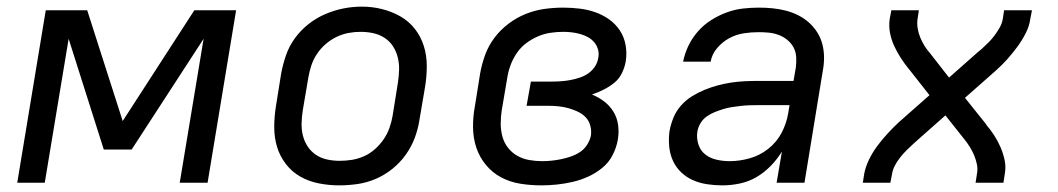

<svg xmlns="http://www.w3.org/2000/svg" viewBox="-20 -551 3190 579"><path d="M32 0 118 -520H243L350 -186L566 -520H692L606 0H522L594 -434L377 -100H293L187 -434L115 0Z M1003 8Q972 8 941.5 2Q911 -4 885.5 -18.5Q860 -33 842 -56.5Q824 -80 815.5 -108Q807 -136 807 -167.5Q807 -199 812 -230L828 -330Q833 -357 842.5 -384.5Q852 -412 869.5 -436Q887 -460 910.5 -478.5Q934 -497 961 -508.5Q988 -520 1015.5 -525.5Q1043 -531 1071 -531Q1103 -531 1132.5 -523.5Q1162 -516 1187.5 -501.5Q1213 -487 1231 -464Q1249 -441 1258 -412.5Q1267 -384 1267 -352.5Q1267 -321 1262 -290L1245 -190Q1241 -163 1231 -136Q1221 -109 1204 -85Q1187 -61 1163.5 -42Q1140 -23 1113 -11.5Q1086 0 1058 4Q1030 8 1003 8ZM1004 -66Q1023 -66 1041.5 -69Q1060 -72 1078 -80Q1096 -88 1111 -101.5Q1126 -115 1137 -131Q1148 -147 1154.5 -165.5Q1161 -184 1164 -202L1180 -302Q1183 -322 1183.5 -341Q1184 -360 1179.5 -378Q1175 -396 1165 -411.5Q1155 -427 1139.5 -437Q1124 -447 1105.5 -451Q1087 -455 1067 -455Q1049 -455 1030.5 -451.5Q1012 -448 994.5 -439.5Q977 -431 962 -418Q947 -405 936 -388.5Q925 -372 919 -354Q913 -336 910 -318L893 -218Q890 -199 889.5 -179.5Q889 -160 893.5 -142Q898 -124 908 -109Q918 -94 933 -84Q948 -74 966.5 -70Q985 -66 1004 -66Z M1613 8Q1580 8 1549 3Q1518 -2 1491.5 -16Q1465 -30 1445.5 -53.5Q1426 -77 1416.5 -105.5Q1407 -134 1406.5 -166Q1406 -198 1412 -230L1428 -330Q1433 -358 1443 -385.5Q1453 -413 1471 -437Q1489 -461 1513.5 -479.5Q1538 -498 1565.5 -509Q1593 -520 1621.5 -524Q1650 -528 1678 -528Q1703 -528 1728 -525Q1753 -522 1775.5 -514Q1798 -506 1817 -492.5Q1836 -479 1849 -459.5Q1862 -440 1866.5 -415.5Q1871 -391 1867 -366Q1864 -348 1855.5 -330.5Q1847 -313 1832 -301Q1817 -289 1800 -280.5Q1783 -272 1765 -266Q1785 -258 1802 -245Q1819 -232 1830 -214Q1841 -196 1844 -174Q1847 -152 1843 -129Q1839 -106 1827.5 -83.5Q1816 -61 1796.5 -45Q1777 -29 1754 -18.5Q1731 -8 1707 -2.5Q1683 3 1659.5 5.5Q1636 8 1613 8ZM1615 -65Q1629 -65 1643.5 -66.5Q1658 -68 1672.5 -71Q1687 -74 1701.5 -79Q1716 -84 1729 -92.5Q1742 -101 1750.5 -114.5Q1759 -128 1762 -142Q1764 -158 1760 -172.5Q1756 -187 1746 -197.5Q1736 -208 1722 -214.5Q1708 -221 1693.5 -225Q1679 -229 1663.5 -230.5Q1648 -232 1632 -232H1568L1581 -305H1644Q1658 -305 1672 -306Q1686 -307 1699.5 -309.5Q1713 -312 1727 -316.5Q1741 -321 1753 -329Q1765 -337 1773.5 -349.5Q1782 -362 1784 -376Q1787 -389 1783.5 -401.5Q1780 -414 1772 -423.5Q1764 -433 1753 -439Q1742 -445 1729.5 -448.5Q1717 -452 1704 -453.5Q1691 -455 1678 -455Q1659 -455 1639.5 -452Q1620 -449 1601.5 -441Q1583 -433 1566.5 -420.5Q1550 -408 1538.5 -391Q1527 -374 1520 -355.5Q1513 -337 1510 -318L1493 -218Q1490 -198 1490 -178Q1490 -158 1495 -139.5Q1500 -121 1511.5 -106Q1523 -91 1539.5 -81.5Q1556 -72 1575.5 -68.5Q1595 -65 1615 -65Z M2158 8Q2135 8 2112 4.5Q2089 1 2069 -8Q2049 -17 2033.5 -32Q2018 -47 2009 -67Q2000 -87 1998 -110Q1996 -133 1999 -156Q2003 -177 2011 -196.5Q2019 -216 2033.5 -232.5Q2048 -249 2066.5 -260.5Q2085 -272 2104.5 -280Q2124 -288 2144.5 -293.5Q2165 -299 2185 -302Q2205 -305 2225.5 -306Q2246 -307 2266 -307H2373L2380 -348Q2382 -363 2381 -379Q2380 -395 2373 -408Q2366 -421 2354.5 -430.5Q2343 -440 2328.5 -445.5Q2314 -451 2298.5 -452.5Q2283 -454 2268 -454Q2245 -454 2222.5 -450.5Q2200 -447 2179.5 -436Q2159 -425 2143 -406.5Q2127 -388 2123 -365H2040Q2045 -390 2056 -413Q2067 -436 2084.5 -456Q2102 -476 2124 -490Q2146 -504 2170 -513Q2194 -522 2218.5 -525Q2243 -528 2268 -528Q2289 -528 2309.5 -526Q2330 -524 2349.5 -519Q2369 -514 2387 -505Q2405 -496 2419.5 -483Q2434 -470 2444.5 -453.5Q2455 -437 2460 -417.5Q2465 -398 2465 -377Q2465 -356 2461 -336L2406 0H2322L2338 -94Q2324 -71 2304 -50.5Q2284 -30 2260.5 -16.5Q2237 -3 2210.5 2.5Q2184 8 2159 8ZM2180 -65Q2210 -65 2240.5 -73.5Q2271 -82 2296.5 -102Q2322 -122 2337 -150.5Q2352 -179 2357 -210L2361 -234H2266Q2253 -234 2239.5 -233.5Q2226 -233 2213 -231.5Q2200 -230 2187 -228Q2174 -226 2161 -222Q2148 -218 2135.5 -213Q2123 -208 2111.5 -200Q2100 -192 2092.5 -179.5Q2085 -167 2083 -154Q2080 -135 2086 -116Q2092 -97 2106.5 -85.5Q2121 -74 2140.5 -69.5Q2160 -65 2180 -65Z M2582 0 2586 -26Q2590 -48 2600.5 -69.5Q2611 -91 2625 -110Q2639 -129 2655.5 -147Q2672 -165 2689 -181L2783 -264L2720 -344Q2720 -344 2720 -344Q2720 -344 2720 -344L2719 -345Q2707 -360 2696 -377Q2685 -394 2676.5 -412.5Q2668 -431 2664 -451.5Q2660 -472 2663 -494L2668 -520H2751L2747 -494Q2745 -479 2747.5 -464.5Q2750 -450 2755.5 -437Q2761 -424 2768.5 -412Q2776 -400 2785 -390L2842 -317L2929 -394Q2932 -396 2934.5 -398.5Q2937 -401 2940 -403Q2940 -403 2940 -403Q2940 -403 2940 -403Q2951 -413 2961 -423Q2971 -433 2979.5 -444.5Q2988 -456 2995 -468.5Q3002 -481 3004 -494L3008 -520H3092L3087 -494Q3084 -472 3073 -450.5Q3062 -429 3048 -410Q3034 -391 3018 -373Q3002 -355 2984 -339L2890 -256L2954 -176Q2954 -176 2954 -176Q2954 -176 2954 -176V-175Q2967 -160 2978 -143Q2989 -126 2997 -107.5Q3005 -89 3009.5 -68.5Q3014 -48 3010 -26L3006 0H2922L2926 -26Q2929 -41 2926 -55.5Q2923 -70 2917.5 -83Q2912 -96 2904.5 -108Q2897 -120 2889 -130L2831 -203L2744 -126Q2742 -124 2739 -121.5Q2736 -119 2734 -117Q2734 -117 2734 -117Q2734 -117 2734 -117Q2723 -107 2713 -97Q2703 -87 2694 -75.5Q2685 -64 2678.5 -51.5Q2672 -39 2670 -26L2665 0Z"/></svg>

Font: Zed Sans Extended
Style: Italic
Weight: 400
Width: 7
Italic angle: -9°
Designer: Belleve Invis
Foundry: Belleve Invis
Version: Version 1.0.0; ttfautohint (v1.8.4)